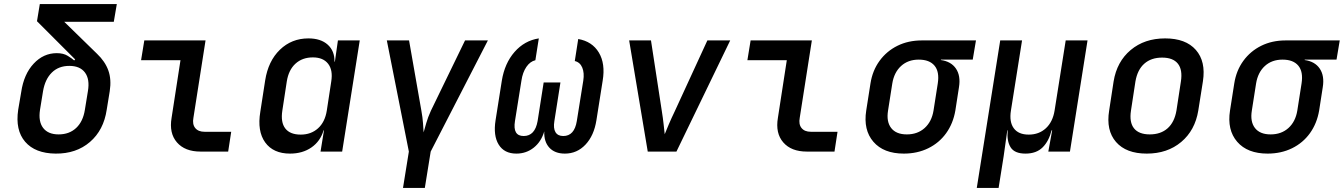

<svg xmlns="http://www.w3.org/2000/svg" viewBox="-20 -750 6649 950"><path d="M255 10Q154 9 104.5 -48.5Q55 -106 70 -207L85 -295Q98 -383 146.5 -435Q195 -487 261 -487Q294 -487 315.5 -473.5Q337 -460 347 -451L352 -456L163 -645L177 -730H558L543 -642H298L460 -484Q500 -446 516 -401.5Q532 -357 523 -299L508 -207Q493 -106 425 -47.5Q357 11 255 10ZM270 -85Q323 -85 357 -117Q391 -149 400 -207L415 -299Q425 -358 400.5 -391Q376 -424 323 -424Q270 -424 236.5 -391Q203 -358 193 -299L178 -207Q169 -149 193.5 -117Q218 -85 270 -85Z M972 0Q895 0 855.5 -45.5Q816 -91 829 -167L873 -452H678L694 -550H997L937 -167Q931 -135 946 -116.5Q961 -98 992 -98H1124L1109 0Z M1415 10Q1332 10 1292 -45.5Q1252 -101 1268 -197L1292 -352Q1307 -448 1365 -504Q1423 -560 1506 -560Q1567 -560 1601.5 -529Q1636 -498 1635 -445H1637L1652 -550H1760L1673 0H1566L1583 -105H1581Q1565 -51 1521 -20.5Q1477 10 1415 10ZM1468 -84Q1519 -84 1553.5 -115Q1588 -146 1597 -203L1619 -347Q1628 -403 1603.5 -434.5Q1579 -466 1528 -466Q1476 -466 1442 -435Q1408 -404 1399 -347L1377 -203Q1368 -145 1391.5 -114.5Q1415 -84 1468 -84Z M1974 180 2003 0 1894 -550H2004L2065 -202Q2071 -169 2073 -140.5Q2075 -112 2076 -95Q2081 -112 2089 -140.5Q2097 -169 2112 -202L2281 -550H2394L2111 0L2082 180Z M2535 10Q2475 10 2447.5 -34.5Q2420 -79 2432 -155L2463 -351Q2477 -437 2526 -493Q2575 -549 2646 -560L2629 -452Q2603 -446 2584.5 -419Q2566 -392 2560 -351L2528 -151Q2516 -77 2571 -77Q2627 -77 2640 -151L2670 -342H2753L2723 -151Q2717 -115 2728.5 -96Q2740 -77 2767 -77Q2822 -77 2834 -151L2866 -351Q2872 -389 2861 -415.5Q2850 -442 2824 -448L2841 -557Q2910 -545 2943 -490Q2976 -435 2962 -351L2931 -155Q2919 -79 2877 -34.5Q2835 10 2775 10Q2725 10 2698 -19.5Q2671 -49 2673 -100Q2658 -49 2621 -19.5Q2584 10 2535 10Z M3185 0 3093 -550H3201L3255 -198Q3260 -167 3263.5 -135.5Q3267 -104 3269 -86Q3276 -104 3289.5 -135.5Q3303 -167 3318 -198L3480 -550H3593L3327 0Z M3972 0Q3895 0 3855.5 -45.5Q3816 -91 3829 -167L3873 -452H3678L3694 -550H3997L3937 -167Q3931 -135 3946 -116.5Q3961 -98 3992 -98H4124L4109 0Z M4452 10Q4352 10 4301.5 -48.5Q4251 -107 4266 -203L4287 -337Q4297 -401 4332 -449Q4367 -497 4420.5 -523.5Q4474 -550 4541 -550H4809L4793 -455H4636L4635 -453Q4686 -446 4710 -410.5Q4734 -375 4725 -319L4707 -203Q4696 -139 4661.5 -91Q4627 -43 4573 -16.5Q4519 10 4452 10ZM4467 -85Q4520 -85 4555 -116.5Q4590 -148 4599 -203L4620 -337Q4629 -395 4604 -425Q4579 -455 4526 -455Q4473 -455 4438.5 -423.5Q4404 -392 4395 -337L4374 -203Q4365 -148 4389.5 -116.5Q4414 -85 4467 -85Z M4813 180 4929 -550H5037L4982 -203Q4973 -147 4996 -115.5Q5019 -84 5070 -84Q5121 -84 5155 -115.5Q5189 -147 5198 -203L5253 -550H5361L5274 0H5167L5186 -105H5183Q5170 -52 5139 -21Q5108 10 5054 10Q5000 10 4980.5 -21Q4961 -52 4966 -105H4964L4946 23L4921 180Z M5654 10Q5552 10 5502 -47.5Q5452 -105 5468 -203L5490 -347Q5506 -445 5574.5 -502.5Q5643 -560 5745 -560Q5847 -560 5897 -503Q5947 -446 5932 -348L5909 -203Q5893 -105 5824.5 -47.5Q5756 10 5654 10ZM5669 -85Q5723 -85 5757 -115Q5791 -145 5801 -203L5823 -347Q5832 -405 5808 -435Q5784 -465 5730 -465Q5676 -465 5642 -435Q5608 -405 5598 -347L5576 -203Q5567 -145 5591 -115Q5615 -85 5669 -85Z M6252 10Q6152 10 6101.5 -48.5Q6051 -107 6066 -203L6087 -337Q6097 -401 6132 -449Q6167 -497 6220.5 -523.5Q6274 -550 6341 -550H6609L6593 -455H6436L6435 -453Q6486 -446 6510 -410.5Q6534 -375 6525 -319L6507 -203Q6496 -139 6461.5 -91Q6427 -43 6373 -16.5Q6319 10 6252 10ZM6267 -85Q6320 -85 6355 -116.5Q6390 -148 6399 -203L6420 -337Q6429 -395 6404 -425Q6379 -455 6326 -455Q6273 -455 6238.5 -423.5Q6204 -392 6195 -337L6174 -203Q6165 -148 6189.5 -116.5Q6214 -85 6267 -85Z"/></svg>

Font: NKDuy Mono SemiBold
Style: Italic
Weight: 600
Italic angle: -9°
Monospace: yes
Designer: NKDuy
Foundry: NKDuy
Version: Version 2.251; ttfautohint (v1.8.4.7-5d5b)